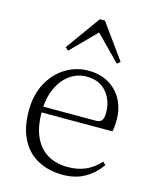

<svg xmlns="http://www.w3.org/2000/svg" viewBox="-119 -865 774 959"><g transform="rotate(15 268.0 -385.5)"><path d="M298 14Q227 14 171 -15Q115 -44 83.5 -103.5Q52 -163 52 -252Q52 -334 84.5 -394.5Q117 -455 171 -488.5Q225 -522 289 -522Q351 -522 395.5 -495.5Q440 -469 464 -423.5Q488 -378 488 -320Q488 -283 482 -260H82V-290H387Q411 -290 419.5 -302.5Q428 -315 428 -341Q428 -404 391.5 -447.5Q355 -491 288 -491Q240 -491 201 -463Q162 -435 139 -383.5Q116 -332 116 -263Q116 -183 141 -131Q166 -79 210 -54.5Q254 -30 311 -30Q364 -30 404.5 -48Q445 -66 477 -102L492 -88Q459 -41 411 -13.5Q363 14 298 14ZM416 -592 268 -743H313L164 -592L148 -606L277 -785H303L432 -606Z"/></g></svg>

Font: Noto Serif KR ExtraLight
Style: Regular
Weight: 200
Designer: Ryoko NISHIZUKA 西塚涼子 (kana & ideographs); Frank Grießhammer (Latin, Greek & Cyrillic); Wenlong ZHANG 张文龙 (bopomofo); San
Foundry: Adobe
Version: Version 2.002-H1;hotconv 1.1.0;makeotfexe 2.6.0